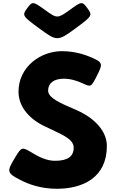

<svg xmlns="http://www.w3.org/2000/svg" viewBox="-20 -1158 712 1193"><path d="M149 -1107C116 -1062 118 -1059 226 -980C333 -901 339 -901 447 -980C554 -1059 556 -1062 523 -1107C490 -1151 487 -1150 413 -1096C338 -1042 334 -1042 260 -1096C185 -1150 182 -1151 149 -1107ZM364 -840C231 -840 95 -742 95 -588C95 -502 153 -425 252 -376C350 -327 438 -300 438 -240C438 -163 360 -159 319 -159C273 -159 223 -182 184 -206C116 -246 116 -250 70 -173C24 -96 20 -83 106 -40C159 -12 237 15 333 15C494 15 644 -54 644 -251C644 -359 543 -437 451 -476C357 -516 279 -549 279 -595C279 -640 313 -669 377 -669C420 -669 461 -655 492 -641C544 -617 545 -614 582 -687C619 -760 621 -770 548 -801C503 -821 439 -840 364 -840Z"/></svg>

Font: Hussar Print
Style: Bold
Weight: 700
Foundry: Cannot Into Space Fonts
Version: Version 2.00